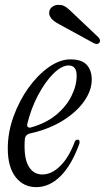

<svg xmlns="http://www.w3.org/2000/svg" viewBox="-20 -760 431 789"><path d="M129 9Q76 9 44 -32.5Q12 -74 12 -150Q12 -216 35.5 -281Q59 -346 97 -399Q135 -452 180.5 -484Q226 -516 269 -516Q316 -516 336.5 -493.5Q357 -471 357 -433Q357 -388 325.5 -343.5Q294 -299 237.5 -264Q181 -229 105 -212Q83 -207 82 -187Q81 -180 81 -172.5Q81 -165 81 -158Q81 -101 100.5 -72Q120 -43 154 -43Q192 -43 227.5 -78Q263 -113 287 -177Q290 -186 299 -186Q305 -186 306.5 -181Q308 -176 306 -169Q274 -81 228.5 -36Q183 9 129 9ZM92 -250Q90 -243 94.5 -238.5Q99 -234 106 -236Q168 -253 210 -287.5Q252 -322 273.5 -365Q295 -408 295 -449Q295 -491 262 -491Q233 -491 199 -457Q165 -423 136 -368Q107 -313 92 -250ZM363 -584 222 -661Q182 -682 182 -707Q182 -721 193 -730.5Q204 -740 220 -740Q234 -740 243.5 -735.5Q253 -731 266 -719L383 -608Q391 -600 391 -593Q391 -584 383 -580.5Q375 -577 363 -584Z"/></svg>

Font: Instrument Serif
Style: Italic
Weight: 400
Italic angle: -13°
Designer: Rodrigo Fuenzalida
Foundry: fragTYPE
Version: Version 1.000; ttfautohint (v1.8.4.7-5d5b);gftools[0.9.27]